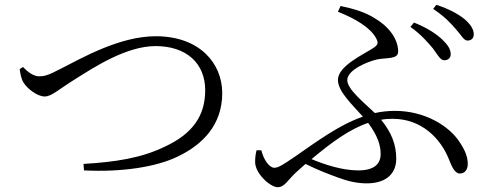

<svg xmlns="http://www.w3.org/2000/svg" viewBox="-20 -768 2040 800"><path d="M76 -489 62 -480C65 -460 68 -440 78 -424C94 -398 136 -366 166 -366C195 -366 222 -394 296 -440C371 -487 506 -576 628 -576C757 -576 835 -504 835 -392C835 -285 782 -211 669 -158C569 -109 461 -93 328 -85L330 -58C486 -50 630 -72 719 -115C827 -166 906 -250 906 -380C906 -504 812 -617 629 -617C480 -617 326 -529 232 -481C179 -453 163 -450 143 -450C122 -450 98 -465 76 -489Z M1784 -566C1804 -539 1815 -517 1830 -517C1846 -516 1858 -526 1858 -542C1858 -563 1846 -581 1822 -604C1796 -628 1760 -652 1705 -674L1690 -656C1735 -624 1763 -591 1784 -566ZM1879 -647C1902 -622 1912 -599 1928 -599C1942 -599 1954 -607 1954 -625C1954 -646 1941 -666 1916 -688C1890 -709 1853 -730 1798 -748L1785 -731C1832 -699 1857 -673 1879 -647ZM1069 -142H1049C1045 -126 1043 -111 1043 -93C1043 -45 1106 12 1137 12C1167 12 1180 -20 1217 -53L1253 -85C1303 -60 1348 -43 1386 -29C1431 -12 1470 -4 1508 -4C1580 -4 1631 -37 1631 -107C1631 -163 1613 -214 1568 -269C1584 -272 1600 -273 1616 -273C1736 -273 1816 -192 1851 -103C1863 -72 1876 -45 1896 -45C1919 -45 1929 -64 1929 -85C1929 -113 1919 -141 1893 -179C1851 -242 1752 -306 1626 -306C1597 -306 1569 -303 1542 -297C1497 -340 1427 -396 1427 -434C1427 -477 1512 -512 1554 -521C1594 -528 1639 -521 1639 -553C1639 -609 1595 -662 1538 -694C1496 -720 1450 -732 1399 -743L1388 -719C1462 -690 1524 -652 1547 -609C1557 -590 1556 -582 1537 -569C1497 -542 1388 -494 1388 -435C1388 -387 1447 -333 1492 -282C1394 -248 1305 -182 1207 -114C1153 -77 1138 -69 1123 -69C1102 -69 1078 -103 1069 -142ZM1514 -256C1552 -204 1566 -166 1566 -126C1566 -84 1538 -58 1473 -58C1409 -58 1338 -80 1278 -105C1363 -176 1437 -230 1514 -256Z"/></svg>

Font: Noto Serif CJK KR
Style: Regular
Weight: 400
Designer: Ryoko NISHIZUKA 西塚涼子 (kana & ideographs); Frank Grießhammer (Latin, Greek & Cyrillic); Wenlong ZHANG 张文龙 (bopomofo); San
Foundry: Adobe
Version: Version 2.001;hotconv 1.1.0;makeotfexe 2.6.0